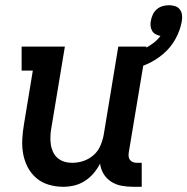

<svg xmlns="http://www.w3.org/2000/svg" viewBox="-20 -709 719 737"><path d="M223 8Q194 8 167 0Q140 -8 119.5 -25.5Q99 -43 86.5 -67Q74 -91 69 -118Q64 -145 65.5 -174Q67 -203 72 -232L106 -438H63V-530H229L177 -217Q174 -201 173.5 -185.5Q173 -170 175 -155Q177 -140 183.5 -126Q190 -112 201 -102.5Q212 -93 226.5 -88.5Q241 -84 257 -84Q279 -84 300 -91Q321 -98 338.5 -113Q356 -128 365 -149Q374 -170 378 -191L434 -530H542L474 -122Q473 -114 474 -107Q475 -100 479.5 -94.5Q484 -89 491 -86.5Q498 -84 506 -84H524V8H491Q468 8 446.5 4Q425 0 407 -11.5Q389 -23 378 -41Q367 -59 364 -81Q354 -61 339 -43.5Q324 -26 305 -14Q286 -2 265 3Q244 8 223 8ZM473 -438 471 -446 457 -495Q476 -500 495 -506Q514 -512 532 -521Q550 -530 567 -542.5Q584 -555 596 -571Q596 -571 596 -571Q596 -571 596 -571Q586 -573 577.5 -577.5Q569 -582 564 -590.5Q559 -599 558 -609Q557 -619 559 -629Q561 -641 566.5 -653Q572 -665 582 -673.5Q592 -682 604.5 -685.5Q617 -689 629 -689Q641 -689 652 -685.5Q663 -682 670 -673Q677 -664 678.5 -652Q680 -640 678 -628Q672 -593 653.5 -559.5Q635 -526 606 -501.5Q577 -477 542.5 -462Q508 -447 473 -438Z"/></svg>

Font: Iosevka Slab Semibold Extended
Style: Italic
Weight: 600
Width: 7
Italic angle: -9°
Monospace: yes
Designer: Belleve Invis
Foundry: Belleve Invis
Version: Version 11.1.0; ttfautohint (v1.8.3)